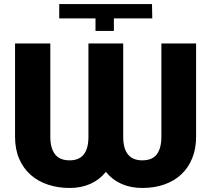

<svg xmlns="http://www.w3.org/2000/svg" viewBox="-20 -927 1052 957"><path d="M230.8 -710.2V-245.4Q230.8 -188.6 254.1 -158.2Q277.3 -127.8 327.4 -127.8Q420.8 -127.8 420.8 -245.4V-710.2H594.1V-245.4Q594.1 -127.8 689.3 -127.8Q738.6 -127.8 761.5 -157.8Q784.4 -187.9 784.4 -245.4V-710.2H957.4V-245.4Q957.4 -185.4 938 -138Q918.7 -90.6 883.5 -57.7Q848.4 -24.9 799 -7.5Q749.6 9.9 689.3 9.9Q632.1 9.9 586.1 -10.3Q540.1 -30.5 507.8 -70.3Q475.5 -30.5 429.9 -10.3Q384.2 9.9 327.4 9.9Q269.2 9.9 219.3 -6.6Q169.4 -23.1 133 -55.2Q96.6 -87.4 75.8 -135.1Q55 -182.9 55 -245.4V-710.2ZM275.2 -835.2V-906.6H737.6L739 -835.2H547.6V-772.7H456V-835.2Z"/></svg>

Font: Inter P Extra Bold
Style: Regular
Weight: 800
Designer: Rasmus Andersson
Foundry: rsms
Version: Version 3.018;git-588b23468